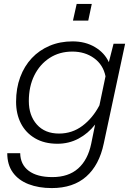

<svg xmlns="http://www.w3.org/2000/svg" viewBox="-20 -769 690 979"><path d="M535 -452 559 -546H618L509 -37Q486 73 419.5 131.5Q353 190 244 190Q177 190 125.5 170Q74 150 45.5 110.5Q17 71 17 12H83Q84 70 126.5 102Q169 134 247 134Q329 134 378.5 90Q428 46 445 -36L465 -134Q429 -88 380 -62Q331 -36 273 -36Q206 -36 158.5 -64Q111 -92 86.5 -140Q62 -188 62 -250Q62 -319 83 -375.5Q104 -432 142 -472.5Q180 -513 233 -535.5Q286 -558 350 -558Q415 -558 464 -529Q513 -500 535 -452ZM281 -88Q348 -88 400.5 -127.5Q453 -167 487 -232L518 -380Q506 -439 459.5 -472.5Q413 -506 349 -506Q283 -506 233 -473.5Q183 -441 155 -384.5Q127 -328 127 -254Q127 -180 168 -134Q209 -88 281 -88ZM352 -664 371 -749H448L430 -664Z"/></svg>

Font: Azeret Mono ExtraLight
Style: Italic
Weight: 250
Italic angle: -12°
Designer: Martin Vácha
Foundry: Displaay
Version: Version 1.002